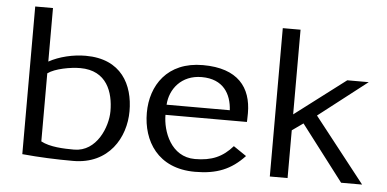

<svg xmlns="http://www.w3.org/2000/svg" viewBox="-47 -732 1670 829"><g transform="rotate(5 788.0 -317.5)"><path d="M74 -3C148 4 221 7 295 7C450 7 519 -114 519 -228C519 -342 465 -450 310 -450C256 -450 196 -436 151 -411V-643H74ZM151 -65V-360C182 -383 250 -395 291 -395C407 -395 437 -302 437 -221C437 -153 393 -42 295 -42C250 -42 190 -44 151 -65Z M594 -228C594 -107 661 8 823 8C917 8 979 -17 1037 -79L981 -117C938 -68 891 -47 818 -47C714 -47 675 -155 675 -226H1028C1028 -226 1029 -243 1029 -264C1029 -375 970 -454 818 -454C663 -454 594 -346 594 -228ZM676 -270C680 -338 729 -402 817 -402C911 -402 946 -340 950 -270Z M1147 0H1224V-207L1272 -241L1456 0H1547L1327 -280L1537 -443H1444L1224 -276V-643H1147Z"/></g></svg>

Font: KpMath
Style: Sans
Weight: 400
Version: Version 0.64